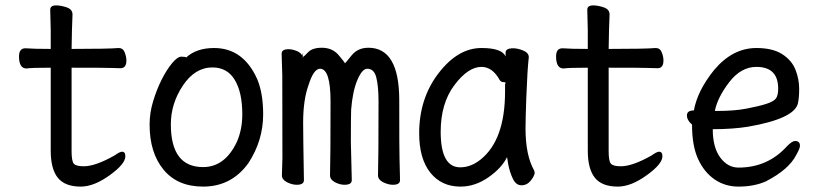

<svg xmlns="http://www.w3.org/2000/svg" viewBox="-20 -671 3040 715"><path d="M280.8 23.9Q221.7 23.9 195.3 -9Q168.9 -42 168.9 -109.9V-418.9Q96.7 -418.9 78.6 -416Q50.8 -416 50.8 -460.9Q50.8 -491.2 74.7 -491.2Q105 -488.8 168.9 -488.8V-559.1Q167 -615.2 167 -634.8Q167 -650.9 189 -650.9Q206.5 -650.9 228.3 -643.6Q250 -636.2 250 -617.2Q247.6 -563 246.6 -488.8Q382.8 -488.8 421.9 -492.2Q438 -492.2 444.3 -476.1Q450.7 -460 450.7 -445.8Q450.7 -417 428.7 -417Q408.7 -417 389.6 -418Q370.6 -418.9 246.6 -418.9V-107.9Q246.6 -71.8 254.6 -61.8Q262.7 -51.8 292 -51.8Q335.9 -51.8 407.7 -92.8Q425.8 -106 434.6 -106Q446.8 -106 446.8 -88.9Q446.8 -61 390.6 -20Q330.6 23.9 280.8 23.9Z M736.3 -48.8Q817.9 -48.8 862.3 -143.1Q882.3 -189 882.3 -245.1Q882.3 -327.1 854.2 -373.5Q826.2 -419.9 771 -419.9Q706.1 -419.9 661.1 -352.5Q616.2 -285.2 616.2 -208Q616.2 -48.8 736.3 -48.8ZM736.3 23.9Q641.1 23.9 589.1 -39.1Q537.1 -102.1 537.1 -207Q537.1 -251 550.5 -294.9Q564 -338.9 582.5 -375.5Q601.1 -412.1 621.1 -436Q641.1 -460 655.3 -460Q670.9 -460 673.3 -457Q711.9 -492.2 777.3 -492.2Q886.2 -492.2 938 -376Q960 -323.2 960 -245.1Q960 -147.9 905.3 -64Q842.3 23.9 736.3 23.9Z M1107.9 -459 1108.9 -475.1Q1106 -466.8 1106 -462.9Q1106.9 -460.9 1106.9 -459ZM1107.9 -459Q1111.8 -460 1127 -476.1Q1142.6 -493.2 1178.7 -493.2Q1217.8 -493.2 1241.2 -465.6Q1264.6 -438 1264.6 -435.1Q1265.6 -435.1 1288.8 -464.1Q1312 -493.2 1352.1 -493.2Q1466.8 -493.2 1466.8 -297.6Q1466.8 -102.1 1467.8 -81.1Q1469.7 -22.9 1469.7 0Q1469.7 17.1 1442.9 17.1Q1425.8 17.1 1406.7 7.6Q1387.7 -2 1387.7 -18.1Q1389.6 -82 1389.6 -293Q1389.6 -350.1 1381.3 -382.6Q1373 -415 1347.7 -415Q1328.6 -415 1310.8 -373Q1293 -331.1 1287.6 -262.2Q1286.6 -228 1286.6 -142.1L1290 0Q1290 17.1 1262.7 17.1Q1245.6 17.1 1227.3 7.6Q1209 -2 1209 -18.1Q1210.9 -82 1210.9 -293Q1210.9 -415 1171.9 -415Q1147.9 -415 1128.9 -354Q1108.9 -298.8 1108.9 -214.8Q1108.9 -165 1111.8 0Q1111.8 17.1 1085 17.1Q1067.9 17.1 1048.8 7.6Q1029.8 -2 1029.8 -18.1L1031.7 -83Q1031.7 -369.1 1031.2 -390.6Q1030.8 -412.1 1029.8 -436.5Q1028.8 -460.9 1028.8 -471.2Q1028.8 -487.8 1054.7 -487.8Q1070.8 -487.8 1089.8 -479Q1102.1 -472.2 1106 -462.9V-461.9Q1106 -460 1106.9 -459Q1107.9 -456.1 1107.9 -453.1Z M1693.8 -47.9Q1733.9 -47.9 1770 -77.1Q1860.8 -149.9 1860.8 -330.1V-357.9Q1862.8 -359.9 1862.8 -361.8Q1862.8 -365.2 1854.5 -365.2Q1846.2 -365.2 1840.8 -373Q1814 -421.9 1772.9 -421.9Q1723.1 -421.9 1672.1 -354Q1621.1 -286.1 1621.1 -180.2Q1621.1 -47.9 1693.8 -47.9ZM1694.8 23.9Q1624 23.9 1582.5 -28.1Q1541 -80.1 1541 -174.8Q1541 -304.2 1613 -398.2Q1685.1 -492.2 1772.9 -492.2Q1849.1 -492.2 1862.8 -460.9V-475.1Q1862.8 -491.2 1891.1 -491.2Q1908.2 -491.2 1928.7 -482.7Q1949.2 -474.1 1949.2 -458Q1943.8 -411.1 1939.9 -306.2Q1937 -225.1 1937 -192.9Q1937 -92.8 1969.2 -36.1L1971.2 -28.8Q1971.2 -17.1 1957 1Q1942.9 19 1921.9 19Q1901.9 19 1890.4 -4.4Q1878.9 -27.8 1873 -57.1L1868.2 -85.9Q1848.1 -44.9 1798.6 -10.5Q1749 23.9 1694.8 23.9Z M2280.8 23.9Q2221.7 23.9 2195.3 -9Q2168.9 -42 2168.9 -109.9V-418.9Q2096.7 -418.9 2078.6 -416Q2050.8 -416 2050.8 -460.9Q2050.8 -491.2 2074.7 -491.2Q2105 -488.8 2168.9 -488.8V-559.1Q2167 -615.2 2167 -634.8Q2167 -650.9 2189 -650.9Q2206.5 -650.9 2228.3 -643.6Q2250 -636.2 2250 -617.2Q2247.6 -563 2246.6 -488.8Q2382.8 -488.8 2421.9 -492.2Q2438 -492.2 2444.3 -476.1Q2450.7 -460 2450.7 -445.8Q2450.7 -417 2428.7 -417Q2408.7 -417 2389.6 -418Q2370.6 -418.9 2246.6 -418.9V-107.9Q2246.6 -71.8 2254.6 -61.8Q2262.7 -51.8 2292 -51.8Q2335.9 -51.8 2407.7 -92.8Q2425.8 -106 2434.6 -106Q2446.8 -106 2446.8 -88.9Q2446.8 -61 2390.6 -20Q2330.6 23.9 2280.8 23.9Z M2649.9 -257.8Q2714.8 -257.8 2759.5 -266.4Q2804.2 -274.9 2832.8 -283.9Q2861.3 -293 2869.6 -304.4Q2877.9 -315.9 2877.9 -340.8Q2877.9 -421.9 2796.9 -421.9Q2739.3 -421.9 2695.6 -365Q2651.9 -308.1 2642.1 -257.8ZM2730 23.9Q2680.2 23.9 2641.1 -2.9Q2602.1 -29.8 2579.6 -78.9Q2557.1 -127.9 2557.1 -207Q2538.1 -223.1 2538.1 -241.2Q2538.1 -259.8 2564 -259.8Q2577.1 -333 2639.2 -410.2Q2708 -492.2 2796.9 -492.2Q2856.9 -492.2 2892.6 -469.5Q2928.2 -446.8 2942.1 -411.9Q2956.1 -377 2956.1 -339.8Q2956.1 -306.2 2951.2 -285.2Q2937 -229 2766.1 -199.2Q2709 -189.9 2634.3 -189.9Q2634.3 -122.1 2662.1 -84.5Q2689.9 -46.9 2730 -46.9Q2839.8 -46.9 2912.1 -127.9Q2930.2 -146 2940.9 -146Q2959 -146 2959 -127.9Q2959 -118.2 2945.3 -94.2Q2918 -40 2833 3.9Q2789.1 23.9 2730 23.9Z"/></svg>

Font: LXGW WenKai Mono Screen
Style: Regular
Weight: 400
Monospace: yes
Designer: LXGW / Fontworks Inc.
Foundry: LXGW / Fontworks Inc.
Version: Version 1.330;April 28,2024